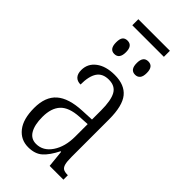

<svg xmlns="http://www.w3.org/2000/svg" viewBox="-259 -878 946 946"><g transform="rotate(45 214.0 -405.0)"><path d="M40 -148Q40 -226 83.5 -264Q127 -302 218 -306L282 -309V-372Q282 -442 264 -474.5Q246 -507 202 -507Q159 -507 139.5 -478Q120 -449 120 -391Q97 -391 84.5 -404.5Q72 -418 72 -444Q72 -489 108.5 -516.5Q145 -544 206 -544Q275 -544 308 -503.5Q341 -463 341 -369V-108Q341 -75 345.5 -59Q350 -43 360 -37Q370 -31 390 -31H392V0H296L287 -89H283Q258 -39 230.5 -14.5Q203 10 156 10Q104 10 72 -30.5Q40 -71 40 -148ZM283 -191V-278L229 -275Q160 -271 130 -239Q100 -207 100 -145Q100 -91 118 -60Q136 -29 172 -29Q221 -29 252 -75Q283 -121 283 -191ZM94 -820H314V-778H94ZM97 -662Q97 -687 105.5 -697.5Q114 -708 131 -708Q166 -708 166 -662Q166 -615 131 -615Q97 -615 97 -662ZM241 -662Q241 -708 276 -708Q311 -708 311 -662Q311 -637 301.5 -626Q292 -615 276 -615Q241 -615 241 -662Z"/></g></svg>

Font: Noto Serif CondLight
Style: Regular
Weight: 300
Width: 3
Designer: Monotype Design Team
Foundry: Monotype Imaging Inc.
Version: Version 1.001